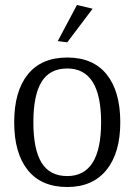

<svg xmlns="http://www.w3.org/2000/svg" viewBox="-20 -741 541 771"><path d="M289 -721 352 -706 250 -571 212 -576ZM250 -466Q180 -466 147 -412.5Q114 -359 114 -250Q114 -141 147 -87.5Q180 -34 250 -34Q386 -34 386 -250Q386 -466 250 -466ZM463 -250Q463 -127 407.5 -58.5Q352 10 250 10Q146 10 91.5 -58Q37 -126 37 -250Q37 -374 91.5 -442Q146 -510 250 -510Q354 -510 408.5 -442Q463 -374 463 -250Z"/></svg>

Font: Arsenal
Style: Regular
Weight: 400
Designer: Andrij Shevchenko
Foundry: Stairsfor.com
Version: Version 1.000